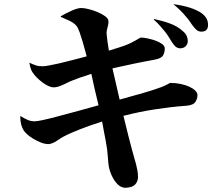

<svg xmlns="http://www.w3.org/2000/svg" viewBox="-20 -838 1040 910"><path d="M859 -762Q839 -787 803 -817L804 -818Q891 -806 935 -776Q952 -763 959 -750Q966 -737 966 -720Q966 -688 935 -688Q922 -688 913 -695Q904 -702 890 -721Q884 -730 877 -740Q870 -750 859 -762ZM712 -555Q667 -547 614 -536Q561 -525 513 -514L547 -366Q609 -383 659.5 -397.5Q710 -412 747 -426Q766 -434 775 -439Q779 -441 782 -443Q785 -445 788 -445Q813 -445 836.5 -440Q860 -435 877.5 -427Q895 -419 905.5 -408.5Q916 -398 916 -387Q916 -371 906.5 -355.5Q897 -340 865 -337Q823 -334 786 -329.5Q749 -325 713 -319.5Q677 -314 640.5 -306.5Q604 -299 565 -289Q579 -233 587.5 -198Q596 -163 603 -138Q610 -113 615 -94.5Q620 -76 625 -59Q629 -43 631.5 -29Q634 -15 634 1Q634 22 620.5 36.5Q607 51 575 52Q560 52 547.5 43.5Q535 35 525 21Q515 7 507.5 -10.5Q500 -28 496 -47Q493 -63 491 -96Q489 -129 481 -171Q477 -191 473 -212.5Q469 -234 464 -262Q410 -245 361 -226Q312 -207 280 -190Q269 -184 260 -177.5Q251 -171 242 -166Q224 -156 210 -155Q193 -155 174 -162.5Q155 -170 137.5 -180.5Q120 -191 107.5 -202.5Q95 -214 91 -222Q84 -234 80 -249.5Q76 -265 76 -288H77Q100 -274 114 -268.5Q128 -263 145 -263Q156 -263 187.5 -270Q219 -277 260 -288Q302 -299 349.5 -312Q397 -325 447 -339Q436 -383 428 -419Q420 -455 413 -488Q381 -478 357 -469.5Q333 -461 314 -453Q302 -448 292 -442.5Q282 -437 271 -433Q251 -424 234 -424Q223 -424 209 -430.5Q195 -437 181 -447.5Q167 -458 154 -471Q141 -484 133 -497Q129 -503 127.5 -508.5Q126 -514 124 -519Q122 -524 121.5 -529.5Q121 -535 119 -541Q128 -537 134.5 -534Q141 -531 148 -529Q156 -526 163.5 -525Q171 -524 182 -524Q193 -524 214 -528Q235 -532 262 -538Q290 -545 322.5 -553Q355 -561 391 -571Q380 -613 371.5 -641Q363 -669 357 -686Q352 -698 348 -707Q345 -712 342 -716Q339 -720 334 -724Q325 -732 309.5 -739.5Q294 -747 268 -758V-761Q294 -776 321 -788Q348 -800 365 -800Q380 -800 401.5 -794.5Q423 -789 443 -780.5Q463 -772 477 -762Q491 -752 493 -743Q495 -733 493.5 -725Q492 -717 490 -709Q489 -705 488 -701Q487 -697 486 -692Q484 -683 486 -671Q487 -657 489.5 -640.5Q492 -624 496 -598Q522 -606 538 -611Q554 -616 568 -621Q585 -627 599 -634Q613 -641 624 -647Q629 -650 633 -652.5Q637 -655 641 -657Q643 -658 644.5 -659Q646 -660 647 -660Q660 -660 679.5 -656Q699 -652 717 -645.5Q735 -639 748 -629.5Q761 -620 761 -608Q761 -589 752.5 -575Q744 -561 712 -555ZM762 -688Q751 -701 738.5 -715.5Q726 -730 709 -745L710 -748Q752 -739 787 -726Q822 -713 846 -691Q860 -679 865 -667.5Q870 -656 870 -643Q870 -629 860 -619Q850 -609 834 -609Q824 -609 815 -615Q806 -621 795 -638Q788 -649 780.5 -661.5Q773 -674 762 -688Z"/></svg>

Font: XinYuGongZhangJiaSongA
Style: Regular
Weight: 900
Designer: XinYuGong
Foundry: Adobe Systems Incorporated
Version: Version 1.00